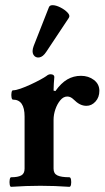

<svg xmlns="http://www.w3.org/2000/svg" viewBox="-20 -718 406 742"><path d="M23 4Q19 4 17.5 -5Q16 -14 17.5 -23.5Q19 -33 23 -33Q49 -33 62 -40Q75 -47 75 -66V-268Q75 -333 30 -333Q26 -333 24.5 -342Q23 -351 24.5 -360Q26 -369 30 -369Q41 -369 59.5 -375.5Q78 -382 98.5 -391.5Q119 -401 135.5 -410Q152 -419 159 -424Q167 -431 175 -431Q189 -431 190 -421Q189 -408 188 -395Q187 -382 187 -368L194 -366Q216 -397 240 -411Q264 -425 293 -425Q322 -425 343 -409Q364 -393 364 -367Q364 -342 349 -325.5Q334 -309 314 -309Q301 -309 289 -315Q277 -321 264 -334Q259 -339 253 -342Q247 -345 240 -345Q225 -345 213 -330.5Q201 -316 194 -295.5Q187 -275 187 -255V-66Q187 -47 202 -40Q217 -33 248 -33Q253 -33 254.5 -23.5Q256 -14 254.5 -5Q253 4 248 4Q220 2 192 1Q164 0 136 0Q108 0 80 1Q52 2 23 4ZM159 -518Q146 -498 131.5 -496Q117 -494 109.5 -506Q102 -518 110 -540L169 -690Q172 -698 183 -698Q196 -698 213 -689.5Q230 -681 241 -669.5Q252 -658 246 -649Z"/></svg>

Font: Junicode VF
Style: Regular
Weight: 400
Designer: Peter S. Baker
Version: Version 2.213